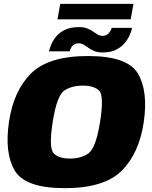

<svg xmlns="http://www.w3.org/2000/svg" viewBox="-20 -973 789 999"><path d="M317 6Q522 6 613 -84.5Q704 -175 728 -337.5Q751.5 -500.5 697.2 -591Q643 -681.5 438 -681.5Q233 -681.5 141.8 -591.2Q50.5 -501 26.5 -337.5Q3 -175.5 57.2 -84.8Q111.5 6 317 6ZM344 -148Q286.5 -148 259.8 -174.8Q233 -201.5 254 -337.5Q276 -476.5 314.8 -502Q353.5 -527.5 411 -527.5Q468 -527.5 495.2 -502Q522.5 -476.5 500.5 -337.5Q478.5 -201.5 439.8 -174.8Q401 -148 344 -148ZM514 -700Q556.5 -700 585 -714.8Q613.5 -729.5 630.5 -751Q647.5 -772.5 656.2 -793.8Q665 -815 667.5 -828H561Q559.5 -820.5 553.8 -810.5Q548 -800.5 538 -793.5Q528 -786.5 514.5 -786.5Q500 -786.5 488.2 -793.2Q476.5 -800 463.8 -809.2Q451 -818.5 434 -825.2Q417 -832 391.5 -832Q347.5 -832 318 -817.8Q288.5 -803.5 271.5 -782.2Q254.5 -761 246.2 -740.2Q238 -719.5 235 -706H342.5Q344.5 -713.5 349.2 -723.5Q354 -733.5 363.8 -740.5Q373.5 -747.5 389.5 -747.5Q404 -747.5 415.8 -740.2Q427.5 -733 440.8 -723.8Q454 -714.5 471.2 -707.2Q488.5 -700 514 -700ZM279 -872.5H660L674.5 -953H293.5Z"/></svg>

Font: Anybody Thin Black
Style: Italic
Weight: 900
Italic angle: -10°
Version: Version 1.113;gftools[0.9.25]